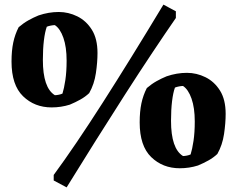

<svg xmlns="http://www.w3.org/2000/svg" viewBox="-20 -718 1029 833"><path d="M204 -252Q130 -252 80 -300.5Q30 -349 30 -451Q30 -498 37.5 -533.5Q45 -569 61 -600Q82 -618 103.5 -630Q125 -642 147 -651Q191 -666 235 -666Q277 -666 315.5 -647Q354 -628 378.5 -589Q403 -550 403 -488Q403 -448 396 -400.5Q389 -353 367 -314Q350 -298 328.5 -286Q307 -274 283 -264Q245 -252 204 -252ZM218 -305Q225 -305 235 -307Q245 -309 251 -312Q258 -334 263.5 -370.5Q269 -407 269 -455Q269 -514 255 -554Q241 -594 218 -609Q211 -609 200.5 -607Q190 -605 183 -602Q175 -580 170.5 -543Q166 -506 166 -458Q166 -337 218 -305ZM269 95 213 65V41Q305 -84 425 -271.5Q545 -459 689 -698L743 -669V-640Q698 -575 641 -489.5Q584 -404 521.5 -306.5Q459 -209 394.5 -106.5Q330 -4 269 95ZM760 12Q686 12 636 -36.5Q586 -85 586 -187Q586 -234 593.5 -269.5Q601 -305 617 -336Q638 -354 659.5 -366Q681 -378 703 -387Q747 -402 791 -402Q833 -402 871.5 -383Q910 -364 934.5 -325Q959 -286 959 -224Q959 -184 952 -136.5Q945 -89 923 -50Q906 -34 884.5 -22Q863 -10 839 0Q801 12 760 12ZM774 -41Q781 -41 791 -43Q801 -45 807 -48Q814 -70 819.5 -106.5Q825 -143 825 -191Q825 -250 811 -290Q797 -330 774 -345Q767 -345 756.5 -343Q746 -341 739 -338Q731 -316 726.5 -279Q722 -242 722 -194Q722 -73 774 -41Z"/></svg>

Font: Labrada ExtraBold
Style: Regular
Weight: 800
Designer: Mercedes Jáuregui
Foundry: Omnibus-Type Team
Version: Version 1.000; ttfautohint (v1.8.4.7-5d5b)